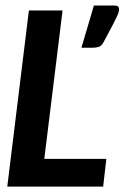

<svg xmlns="http://www.w3.org/2000/svg" viewBox="-20 -687 470 707"><path d="M143.1 -102.1H371.6L359.9 0H6.8L86.4 -648.4H210.4ZM401.4 -666.5Q412.6 -666.5 415.5 -662.1Q418.5 -657.7 418.5 -652.8Q418.5 -648.9 417 -643.1Q415.5 -637.2 409.7 -624.5Q403.8 -611.8 392.3 -589.8Q380.9 -567.9 361.3 -531.7Q354 -518.1 344.2 -514.6Q334.5 -511.2 320.3 -511.2H279.8L325.7 -666.5Z"/></svg>

Font: Carlito
Style: Bold Italic
Weight: 700
Italic angle: -7°
Designer: Lukasz Dziedzic
Foundry: tyPoland Lukasz Dziedzic
Version: Version 1.104